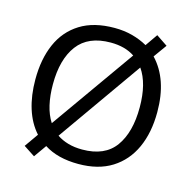

<svg xmlns="http://www.w3.org/2000/svg" viewBox="-112 -858 1004 1002"><g transform="rotate(15 390.5 -357.5)"><path d="M720 -358Q720 -247 682.5 -164.5Q645 -82 572 -36Q499 10 391 10Q279 10 206 -37L158 31L97 -9L149 -83Q105 -132 83 -202Q61 -272 61 -359Q61 -469 97 -551Q133 -633 206.5 -679Q280 -725 392 -725Q444 -725 488.5 -713Q533 -701 570 -680L616 -746L677 -705L626 -634Q720 -535 720 -358ZM156 -358Q156 -297 167.5 -247Q179 -197 203 -160L522 -611Q470 -646 392 -646Q271 -646 213.5 -569.5Q156 -493 156 -358ZM625 -358Q625 -487 574 -560L254 -106Q280 -88 314.5 -78Q349 -68 391 -68Q513 -68 569 -145.5Q625 -223 625 -358Z"/></g></svg>

Font: Noto Sans Sogdian
Style: Regular
Weight: 400
Designer: Monotype Design Team
Foundry: Monotype Imaging Inc.
Version: Version 2.002; ttfautohint (v1.8.4.7-5d5b)